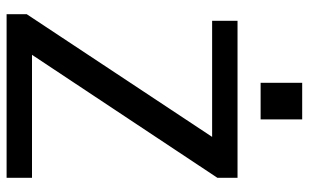

<svg xmlns="http://www.w3.org/2000/svg" viewBox="-197 -739 936 582"><g transform="rotate(90 271.0 -448.0)"><path d="M23 -61 434 -682 481 -623H43V-700H519V-639L107 -18L59 -77H519V0H23ZM342 -896V-770H231V-896Z"/></g></svg>

Font: Pathway Extreme 28pt Medium
Style: Regular
Weight: 500
Designer: Eduardo Rodriguez Tunni
Foundry: Eduardo Rodriguez Tunni
Version: Version 1.001;gftools[0.9.26]